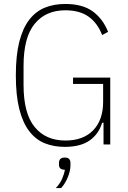

<svg xmlns="http://www.w3.org/2000/svg" viewBox="-20 -730 646 970"><path d="M503 -110H496Q479 -53 433 -20.5Q387 12 307 12Q251 12 205.5 -6.5Q160 -25 127.5 -67.5Q95 -110 77.5 -179Q60 -248 60 -349Q60 -450 77.5 -519Q95 -588 128 -630.5Q161 -673 207 -691.5Q253 -710 310 -710Q397 -710 448.5 -672.5Q500 -635 526 -569L496 -553Q473 -613 428 -645.5Q383 -678 310 -678Q211 -678 155 -609.5Q99 -541 99 -397V-301Q99 -157 155 -88.5Q211 -20 310 -20Q401 -20 451 -72Q501 -124 501 -216V-306H349V-338H537V0H503ZM308 66Q323 66 329.5 73.5Q336 81 336 93V105Q336 133 322.5 165.5Q309 198 289 220H262Q284 197 294.5 171.5Q305 146 308 128Q291 127 284.5 120.5Q278 114 278 103V93Q278 81 284.5 73.5Q291 66 308 66Z"/></svg>

Font: IBM Plex Sans Condensed ExtraLight
Style: Regular
Weight: 200
Width: 3
Designer: Mike Abbink, Paul van der Laan, Pieter van Rosmalen
Foundry: Bold Monday
Version: Version 1.3